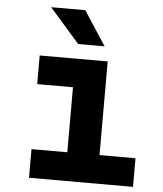

<svg xmlns="http://www.w3.org/2000/svg" viewBox="-58 -912 816 962"><g transform="rotate(5 350.0 -430.5)"><path d="M124 -615H466V-144H647V0H124V-144H304V-471H124ZM444 -689H311L160 -861H332Z"/></g></svg>

Font: Martian Mono
Style: Bold
Weight: 700
Designer: Roman Shamin
Foundry: Evil Martians
Version: Version 1.000